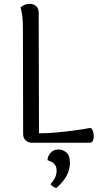

<svg xmlns="http://www.w3.org/2000/svg" viewBox="-20 -722 520 971"><path d="M175.7 -658.2 177.2 -47.6Q222.3 -48.1 268.3 -52.3Q314.2 -56.5 357.9 -62.5Q401.6 -68.5 437.9 -75.4Q446.1 -70.7 450.2 -58.6Q454.2 -46.5 454.2 -33Q454.2 -19.5 449.5 -9.7Q444.8 0 434.2 0H143.1Q123.1 0 110 -11.8Q97 -23.5 97 -44.6L95.9 -577.4Q95.9 -606.9 93.5 -634.5Q91.1 -662.1 83.5 -684.2Q89.2 -689.5 101.1 -696Q112.9 -702.4 130.1 -702.4Q150.1 -702.4 162.9 -690.9Q175.7 -679.4 175.7 -658.2ZM265.2 228.5Q255.4 226.5 248.3 221.5Q241.3 216.6 235.2 209.8Q250.5 192.6 258.4 176.3Q266.2 160.1 266.2 142.7Q266.2 123.2 258.8 112.7Q251.4 102.2 241 96.8Q230.6 91.3 220.3 88.3Q220.3 69.2 235.3 51.6Q250.2 34 276.7 34Q296.5 34 315.1 48.5Q333.7 63 333.7 103.2Q333.7 131.4 319 162.7Q304.3 193.9 265.2 228.5Z"/></svg>

Font: Arima Thin
Style: Regular
Weight: 100
Designer: Joana Correia and Natanael Gama
Foundry: NDISCOVER
Version: Version 1.101;gftools[0.9.23]